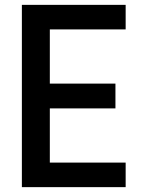

<svg xmlns="http://www.w3.org/2000/svg" viewBox="-20 -770 582 790"><path d="M497 -649H185V-426H455V-324H185V-101H497V0H70V-750H497Z"/></svg>

Font: Orkney Medium
Style: Regular
Weight: 500
Designer: Samuel Oakes and Alfredo Marco Pradil
Foundry: Alfredo Marco Pradil
Version: 1.0; ttfautohint (v1.5)